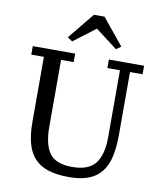

<svg xmlns="http://www.w3.org/2000/svg" viewBox="-100 -1018 941 1111"><g transform="rotate(10 370.5 -463.0)"><path d="M381 12Q310 12 260.5 -3.5Q211 -19 179 -52.5Q147 -86 132.5 -139.5Q118 -193 118 -269V-648H44V-698H293V-648H219V-255Q219 -151 256 -100Q293 -49 389 -49Q485 -49 525 -100Q565 -151 565 -255V-648H491V-698H698V-648H624V-279Q624 -204 611.5 -149.5Q599 -95 570 -59Q541 -23 494.5 -5.5Q448 12 381 12ZM235 -784 361 -938H423L549 -784L521 -764L392 -862L263 -764Z"/></g></svg>

Font: IBM Plex Serif Text
Style: Regular
Weight: 450
Designer: Mike Abbink, Paul van der Laan, Pieter van Rosmalen
Foundry: Bold Monday
Version: Version 3.001